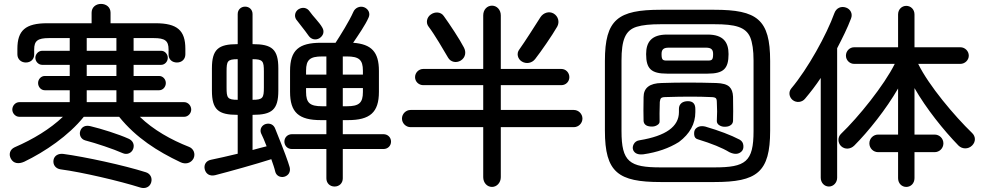

<svg xmlns="http://www.w3.org/2000/svg" viewBox="-20 -870 5040 983"><path d="M903 -40C929 -27 958 -34 971 -59C982 -83 971 -109 948 -118C856 -154 765 -205 696 -272H923C943 -272 959 -290 959 -309C959 -329 943 -347 923 -347H664V-408H795C814 -408 829 -425 829 -445C829 -464 814 -481 795 -481H664V-538H805C824 -538 839 -555 839 -574C839 -593 824 -610 805 -610H664V-675H767C825 -675 843 -661 843 -617V-591C843 -565 862 -550 886 -550C910 -550 929 -566 929 -592V-620C929 -714 888 -751 776 -751H546V-805C546 -833 524 -850 497 -850C471 -850 449 -833 449 -805V-751H222C110 -751 69 -714 69 -620V-592C69 -566 89 -550 112 -550C136 -550 155 -565 155 -591V-617C155 -661 173 -675 231 -675H337V-610H196C177 -610 161 -593 161 -574C161 -555 177 -538 196 -538H337V-481H209C190 -481 175 -464 175 -445C175 -425 190 -408 209 -408H337V-347H79C59 -347 43 -329 43 -309C43 -290 59 -272 79 -272H302C237 -210 150 -157 55 -116C29 -104 24 -78 36 -57C49 -33 75 -29 104 -42C210 -93 331 -175 409 -272H590C677 -164 787 -95 903 -40ZM254 -51C250 -27 264 -7 290 -3C398 11 594 57 698 90C723 98 747 88 754 64C761 40 749 19 727 12C614 -24 415 -67 304 -82C278 -85 258 -73 254 -51ZM391 -200C384 -180 394 -157 417 -151C471 -137 561 -107 608 -86C630 -76 654 -86 662 -108C670 -131 659 -151 638 -160C587 -183 498 -211 443 -224C418 -230 399 -222 391 -200ZM424 -347V-408H576V-347ZM424 -481V-538H576V-481ZM424 -610V-675H576V-610Z M1693 85C1717 85 1735 68 1735 43V-107H1943C1966 -107 1982 -124 1982 -145C1982 -166 1966 -183 1943 -183H1735V-255H1761C1874 -255 1920 -294 1920 -400V-507C1920 -604 1882 -644 1788 -651C1815 -691 1851 -743 1867 -780C1877 -801 1867 -824 1844 -833C1822 -841 1798 -830 1789 -809C1769 -763 1722 -688 1698 -651H1623C1510 -651 1465 -613 1465 -507V-400C1465 -294 1510 -255 1623 -255H1651V-183H1475C1452 -183 1436 -166 1436 -145C1436 -128 1448 -107 1475 -107H1651V43C1651 68 1669 85 1693 85ZM1028 -4C1034 21 1054 33 1081 27C1155 8 1291 -30 1369 -55C1377 -32 1385 -10 1389 8C1394 30 1415 40 1435 35C1457 29 1469 10 1463 -14C1454 -45 1439 -87 1389 -211C1381 -233 1361 -241 1340 -235C1321 -229 1309 -210 1316 -189C1325 -171 1335 -147 1345 -121C1324 -116 1299 -109 1273 -102V-282H1274C1372 -282 1405 -308 1405 -406V-520C1405 -618 1372 -644 1274 -644H1273V-798C1273 -821 1256 -836 1235 -836C1214 -836 1197 -821 1197 -798V-644H1196C1098 -644 1065 -618 1065 -520V-406C1065 -308 1098 -282 1196 -282H1197V-83C1146 -71 1096 -59 1060 -52C1035 -47 1023 -27 1028 -4ZM1140 -422V-504C1140 -557 1144 -567 1197 -567V-359C1144 -359 1140 -369 1140 -422ZM1273 -359V-567C1326 -567 1331 -557 1331 -504V-422C1331 -369 1326 -359 1273 -359ZM1496 -771C1515 -745 1537 -720 1560 -687C1573 -668 1596 -663 1615 -674C1636 -687 1642 -709 1630 -729C1615 -756 1582 -787 1565 -812C1552 -831 1529 -835 1509 -823C1491 -812 1485 -789 1496 -771ZM1547 -399V-419H1651V-326H1629C1567 -326 1547 -343 1547 -399ZM1547 -488V-508C1547 -564 1567 -581 1629 -581H1651V-488ZM1735 -326V-419H1838V-399C1838 -343 1818 -326 1756 -326ZM1735 -488V-581H1756C1818 -581 1838 -564 1838 -508V-488Z M2499 87C2523 87 2544 66 2544 37V-219H2918C2942 -219 2962 -239 2962 -263C2962 -287 2942 -307 2918 -307H2544V-434H2854C2877 -434 2895 -452 2895 -475C2895 -498 2877 -517 2854 -517H2544V-791C2544 -821 2523 -841 2499 -841C2474 -841 2454 -821 2454 -791V-517H2147C2124 -517 2105 -498 2105 -475C2105 -452 2124 -434 2147 -434H2454V-307H2082C2058 -307 2038 -287 2038 -263C2038 -239 2058 -219 2082 -219H2454V37C2454 66 2474 87 2499 87ZM2174 -734C2206 -692 2251 -614 2274 -575C2287 -552 2316 -546 2339 -560C2363 -575 2368 -603 2355 -627C2334 -668 2283 -745 2252 -788C2237 -810 2207 -811 2186 -796C2165 -782 2159 -753 2174 -734ZM2639 -617C2623 -597 2630 -568 2652 -555C2675 -541 2704 -547 2720 -568C2749 -605 2806 -687 2833 -734C2846 -758 2838 -787 2814 -801C2791 -814 2762 -805 2747 -782C2719 -738 2667 -656 2639 -617Z M3363 62H3637C3855 62 3923 13 3923 -201V-558C3923 -771 3856 -820 3637 -820H3363C3144 -820 3077 -771 3077 -558V-201C3077 13 3145 62 3363 62ZM3162 -199V-560C3162 -665 3181 -715 3240 -733C3269 -742 3310 -746 3363 -746H3637C3744 -746 3798 -732 3821 -679C3832 -652 3838 -613 3838 -560V-199C3838 -41 3797 -13 3637 -13H3363C3203 -13 3162 -41 3162 -199ZM3222 -101C3230 -84 3247 -77 3274 -80C3344 -90 3405 -111 3456 -143C3512 -185 3540 -236 3540 -296V-312C3540 -339 3527 -352 3502 -352C3489 -352 3478 -349 3470 -343C3461 -336 3456 -326 3456 -313V-296C3456 -222 3389 -174 3255 -152C3240 -150 3230 -143 3224 -131C3219 -121 3218 -111 3222 -101ZM3275 -250C3276 -241 3280 -233 3289 -228C3296 -224 3306 -222 3318 -222C3327 -222 3336 -224 3344 -229C3353 -234 3358 -241 3357 -250C3356 -271 3357 -303 3358 -348C3359 -357 3361 -364 3365 -368C3369 -371 3376 -373 3387 -373C3480 -376 3558 -376 3619 -373C3632 -373 3640 -371 3644 -368C3648 -365 3650 -358 3650 -348C3652 -315 3652 -283 3650 -250C3650 -241 3655 -233 3664 -228C3672 -223 3681 -221 3690 -221C3702 -221 3712 -223 3719 -228C3728 -233 3732 -241 3733 -250C3734 -275 3734 -317 3733 -375C3732 -398 3726 -414 3715 -425C3702 -438 3679 -444 3647 -445C3547 -448 3454 -448 3367 -445C3306 -444 3275 -420 3275 -373C3274 -322 3274 -281 3275 -250ZM3288 -593C3288 -518 3314 -493 3395 -493H3603C3684 -493 3710 -518 3710 -593C3710 -653 3684 -693 3603 -693H3395C3314 -693 3288 -653 3288 -593ZM3367 -593C3367 -616 3376 -626 3404 -626H3594C3622 -626 3631 -616 3631 -593C3631 -558 3622 -560 3594 -560H3404C3376 -560 3367 -558 3367 -593ZM3534 -181C3535 -168 3541 -160 3552 -157C3624 -135 3678 -113 3714 -91C3741 -78 3762 -80 3777 -95C3784 -102 3787 -112 3786 -124C3785 -138 3779 -148 3767 -155C3721 -179 3662 -201 3591 -222C3569 -227 3552 -223 3540 -209C3535 -202 3533 -193 3534 -181Z M4620 87C4643 87 4662 69 4662 42V-91H4765C4790 -91 4810 -111 4810 -136C4810 -161 4790 -181 4765 -181H4662V-419C4722 -314 4812 -202 4887 -125C4906 -106 4937 -105 4957 -125C4977 -145 4975 -172 4957 -189C4867 -276 4735 -432 4681 -543H4897C4920 -543 4940 -562 4940 -585C4940 -609 4920 -628 4897 -628H4662V-796C4662 -822 4643 -840 4620 -840C4597 -840 4578 -822 4578 -796V-628H4353C4330 -628 4311 -609 4311 -585C4311 -562 4330 -543 4353 -543H4561C4507 -434 4375 -270 4285 -184C4268 -167 4269 -139 4286 -122C4306 -103 4335 -106 4354 -125C4425 -196 4517 -311 4578 -417V-181H4476C4451 -181 4431 -161 4431 -136C4431 -111 4451 -91 4476 -91H4578V42C4578 69 4597 87 4620 87ZM4031 -417C4016 -399 4020 -373 4038 -358C4058 -342 4087 -346 4102 -365C4129 -397 4157 -433 4182 -471V40C4182 65 4200 85 4224 85C4247 85 4266 65 4266 40V-623C4293 -675 4319 -727 4337 -775C4347 -800 4334 -823 4312 -831C4287 -840 4262 -830 4252 -803C4212 -692 4116 -518 4031 -417Z"/></svg>

Font: 寒蝉半圆体
Style: Regular
Weight: 400
Designer: Yoshimichi Ohira & Warren
Foundry: ChillType
Version: Version 1.800;Glyphs 3.1.1 (3135)